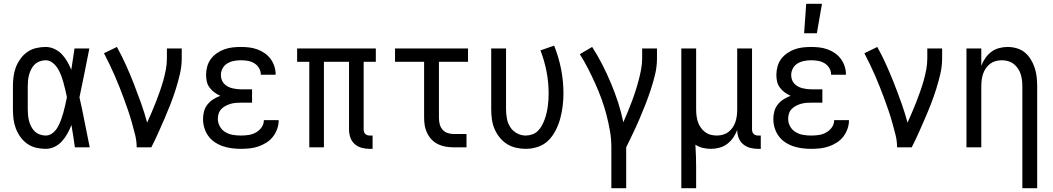

<svg xmlns="http://www.w3.org/2000/svg" viewBox="-20 -775 5540 1010"><path d="M220 8Q195 8 169.5 2Q144 -4 123 -19Q102 -34 87 -55Q72 -76 63 -100Q54 -124 51 -149Q48 -174 48 -200V-320Q48 -346 51 -371Q54 -396 63 -420Q72 -444 87 -465Q102 -486 123 -501Q144 -516 169.5 -522Q195 -528 220 -528Q244 -528 266.5 -517.5Q289 -507 305.5 -489.5Q322 -472 334 -451Q346 -430 355 -408Q359 -436 363.5 -464Q368 -492 372 -520H450Q437 -456 424.5 -391.5Q412 -327 398 -263Q413 -198 425.5 -132Q438 -66 452 0H374Q370 -29 365.5 -58Q361 -87 356 -116V-118Q347 -95 335 -73Q323 -51 306.5 -32.5Q290 -14 267.5 -3Q245 8 220 8ZM220 -62Q241 -62 257.5 -75.5Q274 -89 284 -107Q294 -125 301 -144.5Q308 -164 313.5 -183.5Q319 -203 323.5 -223.5Q328 -244 332 -264Q328 -283 323.5 -302.5Q319 -322 313.5 -341.5Q308 -361 301 -379.5Q294 -398 283.5 -415Q273 -432 256.5 -445Q240 -458 220 -458Q205 -458 189.5 -452.5Q174 -447 163 -436.5Q152 -426 144.5 -411.5Q137 -397 133 -382Q129 -367 127.5 -351.5Q126 -336 126 -320V-200Q126 -184 127.5 -168.5Q129 -153 133 -138Q137 -123 144.5 -108.5Q152 -94 163 -83.5Q174 -73 189.5 -67.5Q205 -62 220 -62Z M699 0Q699 -33 691 -65Q683 -97 674 -129Q665 -161 654.5 -192Q644 -223 632.5 -254Q621 -285 609 -315.5Q597 -346 584 -376Q571 -406 556.5 -436Q542 -466 527 -495L595 -528Q621 -481 643 -432Q665 -383 684.5 -333Q704 -283 722 -232.5Q740 -182 754 -130Q766 -157 778 -184.5Q790 -212 800.5 -239.5Q811 -267 821 -295Q831 -323 839 -351.5Q847 -380 852.5 -409Q858 -438 858 -468V-520H936V-468Q936 -427 926.5 -386Q917 -345 904.5 -305.5Q892 -266 877 -227.5Q862 -189 845.5 -151Q829 -113 812 -75Q795 -37 776 0Z M1247 8Q1224 8 1200 5Q1176 2 1153.5 -5.5Q1131 -13 1110.5 -26.5Q1090 -40 1076 -59.5Q1062 -79 1055 -102Q1048 -125 1048 -149Q1048 -170 1053.5 -190Q1059 -210 1072 -226Q1085 -242 1102.5 -253Q1120 -264 1139 -271Q1123 -278 1108.5 -288.5Q1094 -299 1083 -313.5Q1072 -328 1068 -345.5Q1064 -363 1064 -381Q1064 -403 1070 -425Q1076 -447 1089 -464.5Q1102 -482 1120.5 -495Q1139 -508 1160 -515.5Q1181 -523 1203 -525.5Q1225 -528 1247 -528Q1269 -528 1290.5 -525.5Q1312 -523 1333 -515.5Q1354 -508 1372 -495.5Q1390 -483 1403 -465.5Q1416 -448 1423 -427Q1430 -406 1430 -384V-382H1352V-383Q1352 -401 1342.5 -417Q1333 -433 1317 -442.5Q1301 -452 1283 -455Q1265 -458 1247 -458Q1229 -458 1210.5 -454.5Q1192 -451 1176 -441.5Q1160 -432 1151 -415.5Q1142 -399 1142 -380Q1142 -368 1146 -356Q1150 -344 1158.5 -335Q1167 -326 1178 -320Q1189 -314 1201 -311Q1213 -308 1225.5 -306.5Q1238 -305 1250 -305H1306V-235H1250Q1236 -235 1222 -234Q1208 -233 1194 -229Q1180 -225 1167.5 -218.5Q1155 -212 1145 -202Q1135 -192 1130.5 -178.5Q1126 -165 1126 -150Q1126 -129 1136.5 -110Q1147 -91 1165.5 -80Q1184 -69 1205 -65.5Q1226 -62 1247 -62Q1268 -62 1288 -65Q1308 -68 1326 -78Q1344 -88 1356 -105Q1368 -122 1368 -143H1446V-142Q1446 -119 1438 -96.5Q1430 -74 1415.5 -55.5Q1401 -37 1381 -24.5Q1361 -12 1339 -4.5Q1317 3 1294 5.5Q1271 8 1247 8Z M1924 8Q1903 8 1882.5 2.5Q1862 -3 1846 -17Q1830 -31 1823 -51.5Q1816 -72 1816 -93V-450H1684V0H1607V-450H1543V-520H1957V-450H1893V-93Q1893 -87 1895 -81Q1897 -75 1901.5 -70.5Q1906 -66 1912 -64Q1918 -62 1924 -62H1940V8Z M2366 0Q2345 0 2324.5 -3.5Q2304 -7 2285 -16Q2266 -25 2251.5 -40Q2237 -55 2227.5 -74Q2218 -93 2214.5 -113.5Q2211 -134 2211 -155V-450H2058V-520H2442V-450H2289V-155Q2289 -138 2293 -122Q2297 -106 2307.5 -93.5Q2318 -81 2334 -75.5Q2350 -70 2366 -70H2434V0Z M2746 8Q2720 8 2694 2Q2668 -4 2646 -18Q2624 -32 2607.5 -53Q2591 -74 2581 -98Q2571 -122 2567.5 -148Q2564 -174 2564 -200V-520H2642V-200Q2642 -176 2646.5 -151.5Q2651 -127 2664 -106.5Q2677 -86 2699 -74Q2721 -62 2745 -62Q2763 -62 2780 -68Q2797 -74 2809.5 -86.5Q2822 -99 2830.5 -114.5Q2839 -130 2845 -146.5Q2851 -163 2855 -180Q2859 -197 2861.5 -214.5Q2864 -232 2865 -249.5Q2866 -267 2866 -285Q2866 -342 2855 -399Q2844 -456 2823 -510L2895 -535Q2919 -475 2931.5 -412Q2944 -349 2944 -284Q2944 -251 2940 -218Q2936 -185 2927.5 -153Q2919 -121 2904 -91Q2889 -61 2866 -37.5Q2843 -14 2811 -3Q2779 8 2746 8Z M3196 215V0Q3196 -44 3188.5 -87Q3181 -130 3170 -172Q3159 -214 3144 -255Q3129 -296 3111 -336Q3093 -376 3073 -415Q3053 -454 3030 -490L3095 -528Q3124 -483 3148.5 -435Q3173 -387 3194 -337Q3215 -287 3231.5 -236Q3248 -185 3259 -132Q3271 -159 3282 -186Q3293 -213 3303.5 -240.5Q3314 -268 3323 -296Q3332 -324 3339.5 -352.5Q3347 -381 3352.5 -410Q3358 -439 3358 -468V-520H3436V-468Q3436 -426 3426.5 -385.5Q3417 -345 3404 -305.5Q3391 -266 3376 -227.5Q3361 -189 3344.5 -150.5Q3328 -112 3310 -74.5Q3292 -37 3274 0V215Z M3564 215V-520H3642V-200Q3642 -183 3644 -166.5Q3646 -150 3651 -134.5Q3656 -119 3665.5 -105Q3675 -91 3688 -81Q3701 -71 3717 -66.5Q3733 -62 3750 -62Q3767 -62 3783 -66.5Q3799 -71 3812 -81Q3825 -91 3834.5 -105Q3844 -119 3849 -134.5Q3854 -150 3856 -166.5Q3858 -183 3858 -200V-520H3936V-93Q3936 -87 3938 -81Q3940 -75 3944.5 -70.5Q3949 -66 3955 -64Q3961 -62 3967 -62H3982V8H3967Q3946 8 3925.5 2.5Q3905 -3 3889 -16.5Q3873 -30 3865.5 -50Q3858 -70 3858 -91Q3850 -70 3837 -51Q3824 -32 3805.5 -18Q3787 -4 3764.5 2Q3742 8 3720 8Q3698 8 3677 3Q3656 -2 3638 -14Q3640 16 3641 46.5Q3642 77 3642 107V215Z M4210 -600 4221 -755H4304L4277 -600ZM4247 8Q4224 8 4200 5Q4176 2 4153.5 -5.5Q4131 -13 4110.5 -26.5Q4090 -40 4076 -59.5Q4062 -79 4055 -102Q4048 -125 4048 -149Q4048 -170 4053.5 -190Q4059 -210 4072 -226Q4085 -242 4102.5 -253Q4120 -264 4139 -271Q4123 -278 4108.5 -288.5Q4094 -299 4083 -313.5Q4072 -328 4068 -345.5Q4064 -363 4064 -381Q4064 -403 4070 -425Q4076 -447 4089 -464.5Q4102 -482 4120.5 -495Q4139 -508 4160 -515.5Q4181 -523 4203 -525.5Q4225 -528 4247 -528Q4269 -528 4290.5 -525.5Q4312 -523 4333 -515.5Q4354 -508 4372 -495.5Q4390 -483 4403 -465.5Q4416 -448 4423 -427Q4430 -406 4430 -384V-382H4352V-383Q4352 -401 4342.5 -417Q4333 -433 4317 -442.5Q4301 -452 4283 -455Q4265 -458 4247 -458Q4229 -458 4210.5 -454.5Q4192 -451 4176 -441.5Q4160 -432 4151 -415.5Q4142 -399 4142 -380Q4142 -368 4146 -356Q4150 -344 4158.5 -335Q4167 -326 4178 -320Q4189 -314 4201 -311Q4213 -308 4225.5 -306.5Q4238 -305 4250 -305H4306V-235H4250Q4236 -235 4222 -234Q4208 -233 4194 -229Q4180 -225 4167.5 -218.5Q4155 -212 4145 -202Q4135 -192 4130.5 -178.5Q4126 -165 4126 -150Q4126 -129 4136.5 -110Q4147 -91 4165.5 -80Q4184 -69 4205 -65.5Q4226 -62 4247 -62Q4268 -62 4288 -65Q4308 -68 4326 -78Q4344 -88 4356 -105Q4368 -122 4368 -143H4446V-142Q4446 -119 4438 -96.5Q4430 -74 4415.5 -55.5Q4401 -37 4381 -24.5Q4361 -12 4339 -4.5Q4317 3 4294 5.5Q4271 8 4247 8Z M4699 0Q4699 -33 4691 -65Q4683 -97 4674 -129Q4665 -161 4654.5 -192Q4644 -223 4632.5 -254Q4621 -285 4609 -315.5Q4597 -346 4584 -376Q4571 -406 4556.5 -436Q4542 -466 4527 -495L4595 -528Q4621 -481 4643 -432Q4665 -383 4684.5 -333Q4704 -283 4722 -232.5Q4740 -182 4754 -130Q4766 -157 4778 -184.5Q4790 -212 4800.5 -239.5Q4811 -267 4821 -295Q4831 -323 4839 -351.5Q4847 -380 4852.5 -409Q4858 -438 4858 -468V-520H4936V-468Q4936 -427 4926.5 -386Q4917 -345 4904.5 -305.5Q4892 -266 4877 -227.5Q4862 -189 4845.5 -151Q4829 -113 4812 -75Q4795 -37 4776 0Z M5358 215V-320Q5358 -337 5356 -353.5Q5354 -370 5349 -385.5Q5344 -401 5334.5 -415Q5325 -429 5312 -439Q5299 -449 5283 -453.5Q5267 -458 5250 -458Q5233 -458 5217 -453.5Q5201 -449 5188 -439Q5175 -429 5165.5 -415Q5156 -401 5151 -385.5Q5146 -370 5144 -353.5Q5142 -337 5142 -320V0H5064V-520H5142V-429Q5150 -450 5163 -469Q5176 -488 5194.5 -502Q5213 -516 5235.5 -522Q5258 -528 5280 -528Q5305 -528 5329 -521Q5353 -514 5371.5 -498.5Q5390 -483 5403 -461.5Q5416 -440 5423.5 -416.5Q5431 -393 5433.5 -368.5Q5436 -344 5436 -320V215Z"/></svg>

Font: Iosevka Algr
Style: Regular
Weight: 400
Monospace: yes
Designer: Belleve Invis
Foundry: Belleve Invis
Version: Version 26.0.2; ttfautohint (v1.8.3)